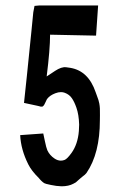

<svg xmlns="http://www.w3.org/2000/svg" viewBox="-20 -669 431 687"><path d="M65.9 -300.8 76.2 -397.9 92.8 -561 99.1 -625 103.5 -647.9 120.1 -649.4H163.1H331.1L323.7 -541.5L159.2 -544.9Q159.2 -492.2 147 -395.5Q152.8 -398.9 165.5 -407.7Q178.2 -416.5 188.2 -421.9Q198.2 -427.2 209.5 -428.7Q213.4 -429.2 231.4 -426.3Q296.4 -415.5 322.3 -338.9Q323.7 -334.5 326.9 -326.2Q330.1 -317.9 332.3 -311Q334.5 -304.2 335.4 -298.3Q336.9 -290 337.4 -281Q337.9 -272 337.6 -256.8Q337.4 -241.7 337.4 -239.3Q337.4 -120.1 289.6 -50.3Q287.1 -46.9 283.7 -43.9Q280.3 -41 275.1 -37.1Q270 -33.2 268.6 -31.7Q266.6 -30.3 261 -25.1Q255.4 -20 251.5 -16.6Q248 -14.6 242.7 -11.7Q225.6 -2.4 200.2 -2.4Q181.6 -2.9 161.6 -7.3Q159.2 -8.3 154.3 -9Q149.4 -9.8 145.5 -11Q141.6 -12.2 138.2 -13.7Q135.7 -15.1 132.8 -17.6Q129.9 -20 127.9 -22Q126 -23.9 123 -27.1Q120.1 -30.3 118.7 -32.2Q92.8 -57.6 81.1 -81.1Q54.7 -133.8 52.2 -185.5L134.8 -191.4Q136.2 -185.5 140.6 -164.1Q145.5 -140.1 149.4 -131.3Q157.7 -113.3 175.3 -101.6Q186.5 -94.2 197.8 -94.2Q204.1 -94.2 210.9 -96.7Q220.2 -100.1 235.8 -121.6Q258.3 -152.8 262.2 -200.2Q263.2 -211.9 263.2 -223.1Q262.2 -258.8 253.4 -283.7Q246.1 -304.7 237.3 -317.4Q228.5 -330.6 211.9 -336.9Q205.6 -339.4 198.2 -339.4Q188.5 -339.4 178.2 -335.4Q158.7 -328.1 148.9 -315.4Q147 -313 144.3 -306.4Q141.6 -299.8 138.4 -294.4Q135.3 -289.1 131.8 -287.6Q127.9 -287.1 126.2 -287.4Q124.5 -287.6 119.6 -289.1Q114.7 -290.5 113.8 -290.5Q74.2 -299.3 65.9 -300.8Z"/></svg>

Font: LaylaThuluth
Style: Regular
Weight: 400
Version: Version 2.0